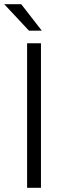

<svg xmlns="http://www.w3.org/2000/svg" viewBox="-36 -894 308 914"><path d="M93 -688H159V0H93ZM65 -874 163 -748H102L-16 -874Z"/></svg>

Font: Roundo
Style: Regular
Weight: 400
Designer: Namrata Goyal (Gurmukhi), Shiva Nallaperumal (Latin)
Foundry: Indian Type Foundry
Version: Version 1.000;PS 1.0;hotconv 1.0.88;makeotf.lib2.5.647800